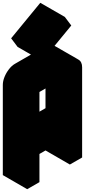

<svg xmlns="http://www.w3.org/2000/svg" viewBox="-63 -1293 646 1363"><path d="M217 -740 433 -865Q467 -885 493.5 -870Q520 -855 520 -815V-175L433 -125V-325L217 -200V0L130 50V-590Q130 -617 142 -646.5Q154 -676 174 -701.5Q194 -727 217 -740ZM433 -425V-765L217 -640V-300ZM190 -921 397 -1173 443 -1112 236 -860ZM433 -325V-125L260 -225V-425ZM433 -765V-425L260 -525V-865ZM433 -425 217 -300 43 -400 260 -525ZM494 -870Q467 -885 433 -865L217 -740Q194 -727 174 -701.5Q154 -676 142 -646.5Q130 -617 130 -590V50L-43 -50V-690Q-43 -717 -31.1 -746.5Q-19.3 -776 0.5 -801.5Q20.3 -827 43 -840L260 -965Q294.4 -985 320 -970ZM397 -1173 190 -921 16 -1021 223 -1273ZM190 -921 236 -860 62 -960 16 -1021Z"/></svg>

Font: Nabla Normal
Style: Regular
Weight: 400
Designer: Arthur Reinders Folmer
Version: Version 1.000